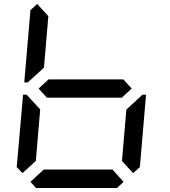

<svg xmlns="http://www.w3.org/2000/svg" viewBox="-20 -945 856 965"><path d="M93 -75 64 -105 96 -469H114L126 -456L182 -395L160 -136ZM134 -544 120 -531H102L133 -894L167 -925L223 -864L201 -605ZM600 -546 642 -500 592 -454H216L174 -500L224 -546ZM601 -31 568 0H161L133 -31L200 -93H545ZM682 -456 696 -469H714L683 -105L649 -75L593 -136L615 -394Z"/></svg>

Font: DSEG7 Classic Mini
Style: Italic
Weight: 400
Italic angle: -5°
Designer: Keshikan(Twitter:@keshinomi_88pro)
Version: Version 0.46